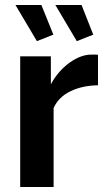

<svg xmlns="http://www.w3.org/2000/svg" viewBox="-20 -750 427 770"><path d="M194 -611 146 -730H42L128 -585ZM354 -611 307 -730H202L288 -585ZM363 -531H346Q304 -531 258 -498Q212 -464 184 -412V-524H61V0H195V-317Q215 -361 262.5 -384Q310 -407 373 -408V-530Q370 -531 363 -531Z"/></svg>

Font: RT Raleway Bold
Style: Regular
Weight: 400
Designer: Matt McInerney, Pablo Impallari, Rodrigo Fuenzalida — Edited by Milan Moffatt in April 2016
Foundry: Matt McInerney, Pablo Impallari, Rodrigo Fuenzalida — Edited by Milan Moffatt in April 2016
Version: Version 3.001